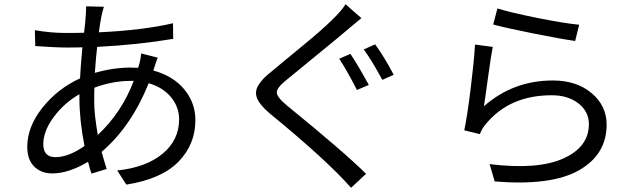

<svg xmlns="http://www.w3.org/2000/svg" viewBox="-20 -824 3040 909"><path d="M634 -503Q646 -538 648 -571L727 -551Q722 -540 714 -515.5Q706 -491 706 -490Q799 -465 852 -401.5Q905 -338 905 -255Q905 -140 824.5 -58Q744 24 578 50L535 -17Q671 -31 749.5 -96Q828 -161 828 -259Q828 -317 790 -363.5Q752 -410 684 -430Q601 -224 461 -105Q473 -62 485 -24L413 -2Q406 -21 397 -58Q305 -3 227 -3Q175 -3 142 -35.5Q109 -68 109 -129Q109 -223 180.5 -313.5Q252 -404 359 -453Q360 -486 370 -600Q349 -599 296 -599Q243 -599 147 -606L145 -681Q221 -668 288 -668Q355 -668 378 -669Q379 -679 381 -695.5Q383 -712 384 -724Q388 -772 388 -794L472 -792Q459 -755 448 -671Q659 -681 799 -714L800 -640Q634 -612 440 -602Q435 -563 429 -479Q516 -504 597 -504Q622 -504 634 -503ZM427 -409Q426 -395 426 -339.5Q426 -284 443 -185Q557 -292 613 -441H596Q514 -441 427 -409ZM242 -80Q305 -80 380 -133Q356 -255 356 -360V-378Q283 -336 234 -269.5Q185 -203 185 -141.5Q185 -80 242 -80Z M1639 -569Q1671 -522 1726 -422L1670 -398Q1621 -493 1586 -546ZM1756 -614Q1798 -557 1844 -470L1790 -446Q1738 -542 1702 -590ZM1691 -738Q1679 -728 1651.5 -705.5Q1624 -683 1604.5 -666Q1585 -649 1476.5 -560.5Q1368 -472 1329 -439.5Q1290 -407 1290.5 -385.5Q1291 -364 1339 -324Q1612 -102 1713 -1L1642 65Q1527 -66 1257 -287Q1210 -327 1197.5 -357.5Q1185 -388 1201 -416.5Q1217 -445 1247.5 -470.5Q1278 -496 1330.5 -539.5Q1383 -583 1416 -610Q1583 -747 1616 -804Z M2335 -784Q2399 -764 2527 -738.5Q2655 -713 2722 -707L2703 -630Q2633 -640 2503 -666Q2373 -692 2315 -708ZM2313 -602Q2305 -564 2290 -454Q2275 -344 2271 -321Q2410 -443 2597 -443Q2710 -443 2781 -383Q2852 -323 2852 -234Q2852 -92 2720.5 -17.5Q2589 57 2322 35L2298 -47Q2525 -19 2646.5 -73.5Q2768 -128 2768 -236Q2768 -296 2718.5 -334.5Q2669 -373 2592 -373Q2394 -373 2282 -239Q2262 -217 2252 -189L2178 -207Q2192 -273 2208 -402Q2224 -531 2229 -613Z"/></svg>

Font: Swei Fan Sans CJK TC
Style: Regular
Weight: 400
Version: Version 2.130